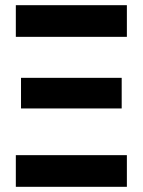

<svg xmlns="http://www.w3.org/2000/svg" viewBox="-20 -720 550 740"><path d="M41 -700V-578H469V-700ZM41 0H469V-122H41ZM61 -302H449V-420H61Z"/></svg>

Font: Fervojo
Style: Bold
Weight: 700
Designer: kohakuno
Version: ver.1.0